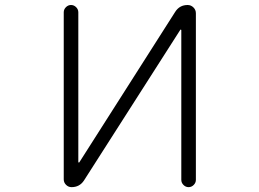

<svg xmlns="http://www.w3.org/2000/svg" viewBox="-20 -774 1040 772"><path d="M767.6 -50.8Q767.6 -39.1 758.8 -30.3Q750 -21.5 738.3 -21.5Q726.6 -21.5 717.8 -30.3Q709 -39.1 709 -50.8V-652.3Q709 -654.3 707.5 -654.8Q706.1 -655.3 705.1 -654.3L317.4 -47.9Q299.8 -21.5 267.6 -21.5Q254.9 -21.5 245.6 -30.8Q236.3 -40 236.3 -52.7V-724.6Q236.3 -736.3 245.1 -745.1Q253.9 -753.9 265.6 -753.9Q277.3 -753.9 286.1 -745.1Q294.9 -736.3 294.9 -724.6V-123Q294.9 -121.1 296.4 -120.6Q297.9 -120.1 298.8 -121.1L684.6 -726.6Q702.1 -753.9 734.4 -753.9Q748 -753.9 757.8 -744.1Q767.6 -734.4 767.6 -720.7Z"/></svg>

Font: Rounded Mgen+ 1m light
Style: Regular
Weight: 200
Designer: [Source Han Sans]
Ryoko NISHIZUKA  (kana & ideographs); Paul D. Hunt (Latin, Greek & Cyrillic); Wenlong ZHANG  (bopomofo
Version: Version 1.059.20150602